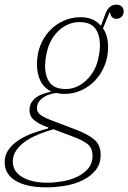

<svg xmlns="http://www.w3.org/2000/svg" viewBox="-64 -594 552 826"><path d="M136 212Q50 212 3 183.5Q-44 155 -44 104Q-44 73 -27 49.5Q-10 26 17 8.5Q44 -9 77 -21Q110 -33 142 -41L144 -46L135 -49Q104 -60 83.5 -76.5Q63 -93 63 -120Q63 -140 72 -154Q81 -168 94.5 -177Q108 -186 124 -191Q140 -196 154 -199V-202Q124 -217 109.5 -247Q95 -277 95 -318Q95 -361 109.5 -398Q124 -435 149.5 -462Q175 -489 209.5 -504.5Q244 -520 283 -520Q339 -520 370 -483L387 -528Q402 -574 436 -574Q451 -574 459.5 -566Q468 -558 468 -545Q468 -531 459 -522Q450 -513 436 -513Q426 -513 418.5 -520Q411 -527 410 -540H407L379 -472Q390 -457 395.5 -436.5Q401 -416 401 -392Q401 -349 386 -312Q371 -275 345.5 -248Q320 -221 286 -205.5Q252 -190 213 -190Q193 -190 178 -194Q169 -193 155 -189.5Q141 -186 127.5 -178Q114 -170 104.5 -158Q95 -146 95 -128Q95 -113 107.5 -102Q120 -91 153 -78L266 -35Q313 -17 341 6Q369 29 369 72Q369 110 348.5 136.5Q328 163 294.5 180Q261 197 219.5 204.5Q178 212 136 212ZM219 -211Q243 -211 265 -220.5Q287 -230 305 -246.5Q323 -263 336.5 -285Q350 -307 356 -331Q363 -358 364.5 -374.5Q366 -391 366 -397Q366 -445 345.5 -472Q325 -499 277 -499Q253 -499 230.5 -489.5Q208 -480 190 -463.5Q172 -447 159 -425Q146 -403 140 -379Q133 -352 131.5 -335.5Q130 -319 130 -313Q130 -265 150.5 -238Q171 -211 219 -211ZM140 192Q169 192 203 186.5Q237 181 266 167.5Q295 154 314.5 132Q334 110 334 76Q334 41 310.5 24Q287 7 253 -5L166 -38Q131 -28 99.5 -15Q68 -2 44 15Q20 32 5.5 53.5Q-9 75 -9 101Q-9 124 2.5 141Q14 158 34.5 169.5Q55 181 82 186.5Q109 192 140 192Z"/></svg>

Font: IBM Plex Serif ExtLt
Style: Italic
Weight: 200
Italic angle: -14°
Designer: Mike Abbink, Paul van der Laan, Pieter van Rosmalen
Foundry: Bold Monday
Version: Version 3.001